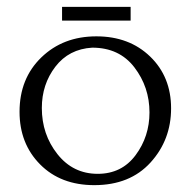

<svg xmlns="http://www.w3.org/2000/svg" viewBox="-20 -533 563 560"><path d="M255 7Q157 7 97 -53.5Q37 -114 37 -207Q37 -304 100.5 -365.5Q164 -427 261 -427Q357 -427 418 -368Q479 -309 479 -217Q479 -125 419 -59Q359 7 255 7ZM249 -394Q181 -390 141.5 -338.5Q102 -287 102 -218Q102 -141 147.5 -83.5Q193 -26 265 -26Q335 -26 375.5 -80.5Q416 -135 416 -205Q416 -279 372 -336.5Q328 -394 249 -394ZM161 -473V-513H361V-473Z"/></svg>

Font: Forum
Style: Regular
Weight: 400
Designer: Denis Masharov
Foundry: Denis Masharov
Version: Version 1.000